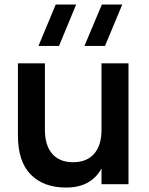

<svg xmlns="http://www.w3.org/2000/svg" viewBox="-20 -823 664 858"><path d="M526.4 -802.7 449.2 -617.7H357.4L435.1 -802.7ZM320.3 -802.7 243.7 -617.7H151.9L229 -802.7ZM180.7 -540V-243.2Q180.7 -173.8 213.1 -136Q245.6 -98.1 306.6 -98.1Q367.7 -98.1 400.6 -135.7Q433.6 -173.3 433.6 -243.2V-540H554.2V0H433.6V-70.3Q387.2 15.1 274.9 15.1Q174.8 15.1 117.4 -43Q60.1 -101.1 60.1 -217.3V-540Z"/></svg>

Font: Vela Sans Bd
Style: Bold
Weight: 700
Designer: Principal design: Mikhail Sharanda - project Manrope.
Design modification: Ravid Balaliev
Foundry: Mikhail Sharanda
Version: Version 1.001